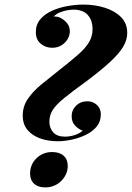

<svg xmlns="http://www.w3.org/2000/svg" viewBox="-20 -802 574 836"><path d="M300 -760Q288 -760 271.5 -757Q255 -754 239.5 -747.5Q224 -741 214 -730Q232 -731 247.5 -722Q263 -713 273.5 -699Q284 -685 284 -665Q283 -636 261 -615Q239 -594 207 -594Q178 -594 157 -612Q136 -630 136 -662Q136 -695 155.5 -718Q175 -741 206 -755Q237 -769 273.5 -775.5Q310 -782 343 -782Q394 -782 437.5 -768Q481 -754 507.5 -727Q534 -700 534 -658Q534 -628 516 -598Q498 -568 459 -532Q420 -496 356 -448Q295 -404 259.5 -375Q224 -346 209.5 -323Q195 -300 195 -272Q195 -245 211.5 -226Q228 -207 263 -207Q284 -207 305.5 -214Q327 -221 340 -233Q323 -239 307.5 -254.5Q292 -270 292 -296Q292 -323 311.5 -342Q331 -361 361 -361Q384 -361 401.5 -345.5Q419 -330 419 -304Q419 -273 401 -251Q383 -229 354 -215Q325 -201 292.5 -194Q260 -187 232 -187Q189 -187 154.5 -199.5Q120 -212 99.5 -236.5Q79 -261 79 -299Q79 -339 101.5 -372Q124 -405 161.5 -435.5Q199 -466 242 -500Q289 -537 320.5 -564.5Q352 -592 367.5 -618Q383 -644 383 -675Q383 -713 362.5 -736.5Q342 -760 300 -760ZM111 -46Q111 -86 139 -113Q167 -140 207 -140Q239 -140 257 -124Q275 -108 275 -79Q275 -55 262 -33.5Q249 -12 227 1Q205 14 177 14Q146 14 128.5 -2Q111 -18 111 -46Z"/></svg>

Font: Playfair Display
Style: Bold Italic
Weight: 700
Italic angle: -14°
Designer: Claus Eggers Sørensen
Foundry: Claus Eggers Sørensen
Version: Version 1.203